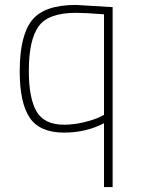

<svg xmlns="http://www.w3.org/2000/svg" viewBox="-20 -529 578 779"><path d="M240 9Q141 9 100.5 -51.5Q60 -112 60 -239Q60 -384 109.5 -446.5Q159 -509 288 -509L437 -500V230H402V-29Q329 9 240 9ZM289 -477Q176 -477 136.5 -422Q97 -367 97 -241Q97 -130 128.5 -76.5Q160 -23 240 -23Q280 -23 320.5 -33Q361 -43 382 -53L402 -63V-471Q324 -477 289 -477Z"/></svg>

Font: TypoPRO Titillium Text
Style: 1 wt
Weight: 100
Designer: Accademia di Belle Arti di Urbino and others
Foundry: Accademia di Belle Arti di Urbino and others.
Version: Version 25.000